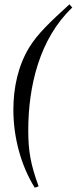

<svg xmlns="http://www.w3.org/2000/svg" viewBox="-20 -689 373 890"><path d="M302 -669C210 -585 155 -533 116 -470C64 -385 42 -283 42 -180C42 -52 77 78 141 181L159 175C122 73 111 12 111 -85C111 -289 163 -510 315 -654Z"/></svg>

Font: STIXGeneral
Style: Italic
Weight: 400
Italic angle: -16.33°
Designer: MicroPress Inc., with final additions and corrections provided by Coen Hoffman, Elsevier (retired)
Version: Version 1.1.0